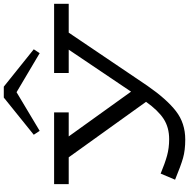

<svg xmlns="http://www.w3.org/2000/svg" viewBox="-12 -772 1021 1038"><g transform="rotate(-90 499.0 -252.5)"><path d="M998 -392H842L555 33Q483 137 418 187.5Q353 238 264 238Q206 238 164 226Q122 214 47 183L80 105Q135 128 176.5 139.5Q218 151 266 151Q330 151 376 121Q422 91 468 26L168 -392H23V-471H411V-392H281L523 -55L750 -392H624V-471H998ZM290 -581 491 -743H550L752 -581L731 -549L520 -674L311 -549Z"/></g></svg>

Font: BioRhyme Expanded
Style: Regular
Weight: 400
Width: 7
Designer: Aoife Mooney
Foundry: Aoife Mooney Type
Version: Version 1.000